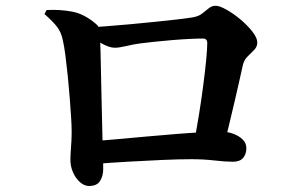

<svg xmlns="http://www.w3.org/2000/svg" viewBox="-20 -674 1040 658"><path d="M749.7 -183.1 646 -188.2Q653.7 -230.2 661.9 -280.9Q670 -331.5 676.4 -380.4Q682.8 -429.4 686.6 -468.4Q690.3 -507.5 690.3 -526.4Q690.3 -541.9 675.7 -541.9Q656.3 -541.9 628 -540.5Q599.6 -539.1 567.8 -536.4Q536 -533.6 507 -530.6Q478 -527.6 457.8 -524.9Q434.2 -521.4 411.2 -515.9Q388.2 -510.4 373.5 -510.4Q355.2 -510.4 329.7 -524.4Q304.3 -538.4 281.2 -555V-579.4Q304.8 -581.1 343.6 -584Q382.5 -586.9 427.1 -591Q471.8 -595.1 514.3 -599.5Q556.8 -603.9 590 -607.7Q623.3 -611.6 637.5 -614.1Q659.3 -617.2 671.9 -626.9Q684.5 -636.5 695 -645.3Q705.5 -654.2 719.1 -654.2Q732.2 -654.2 756 -641Q779.8 -627.8 803.8 -607.6Q827.9 -587.4 844.8 -565.9Q861.7 -544.5 861.7 -528.3Q861.7 -513.9 851.2 -503Q840.6 -492.1 828.8 -480.7Q816.9 -469.4 812.4 -451.5Q807.2 -427.5 800.1 -396.2Q793 -364.9 784.8 -329.4Q776.6 -293.9 767.5 -256.6Q758.4 -219.4 749.7 -183.1ZM139.6 -639.6Q185.3 -642 226.9 -634.2Q268.4 -626.5 307.8 -592.9Q317.7 -584.5 319.6 -577.3Q321.6 -570 322.6 -553.2Q323.6 -535.4 324.5 -498.8Q325.4 -462.2 326.3 -416.5Q327.2 -370.8 328.3 -324.3Q329.3 -277.8 330.3 -238.4Q331.4 -199.1 331.7 -177.3Q331.9 -158.4 332.8 -139.7Q333.7 -120.9 333.7 -93.8Q333.7 -71.3 323 -54Q312.4 -36.6 285.4 -36.6Q268.9 -36.6 254.1 -49.7Q239.3 -62.8 230.3 -83.2Q221.3 -103.6 221.3 -126.3Q221.3 -139.7 222.5 -155.9Q223.7 -172.1 224.7 -190.2Q225.7 -208.4 225.5 -226.3Q225.5 -243.2 223.6 -273Q221.7 -302.7 218.9 -339.3Q216 -375.8 212.3 -413.1Q208.5 -450.4 204.3 -483.1Q200.1 -515.9 195.1 -537Q189.5 -563.7 175.8 -581.7Q162.1 -599.8 132.4 -626ZM298.8 -111.6 298.1 -189.8Q333.9 -192.5 381.1 -197Q428.2 -201.4 479.7 -205.9Q531.1 -210.4 580.4 -214.5Q629.8 -218.5 670.6 -220.8Q711.4 -223 737.1 -223Q758.1 -223 778 -216.1Q797.8 -209.2 811.1 -196.5Q824.3 -183.8 824.3 -166.3Q824.3 -146.1 813.3 -132.9Q802.2 -119.7 778.2 -119.7Q753.6 -119.7 715.7 -124Q677.8 -128.4 635.6 -128.4Q593.6 -128.4 537.2 -125.9Q480.7 -123.4 419 -119.9Q357.2 -116.4 298.8 -111.6Z"/></svg>

Font: Noto Serif HK
Style: Regular
Weight: 200
Designer: Ryoko NISHIZUKA 西塚涼子 (kana & ideographs); Frank Grießhammer (Latin, Greek & Cyrillic); Wenlong ZHANG 张文龙 (bopomofo); San
Foundry: Adobe
Version: Version 2.001;hotconv 1.1.0;makeotfexe 2.6.0